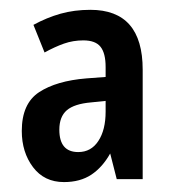

<svg xmlns="http://www.w3.org/2000/svg" viewBox="-20 -742 354 387"><path d="M162.1 -722.2Q267.6 -722.2 267.6 -601.6V-380.9H215.3L202.1 -432.6Q186.5 -404.8 164.1 -389.9Q141.6 -375 108.9 -375Q69.3 -375 46.6 -405Q23.9 -435.1 23.9 -478Q23.9 -533.2 58.8 -556.2Q93.8 -579.1 154.3 -584L192.9 -586.9V-606.9Q192.9 -634.8 182.6 -647.7Q172.4 -660.6 147.9 -660.6Q127.4 -660.6 108.9 -654.1Q90.3 -647.5 69.8 -636.2L47.4 -691.9Q74.2 -706.5 102.1 -714.4Q129.9 -722.2 162.1 -722.2ZM192.9 -538.6 163.6 -535.6Q129.9 -532.7 114.7 -519.8Q99.6 -506.8 99.6 -480.5Q99.6 -435.5 137.7 -435.5Q163.6 -435.5 178.2 -457.8Q192.9 -480 192.9 -517.1Z"/></svg>

Font: Open Sans Condensed SemiBold
Style: Regular
Weight: 600
Width: 3
Designer: Monotype Design Team
Foundry: Monotype Imaging Inc.
Version: Version 3.000; ttfautohint (v1.8.4)